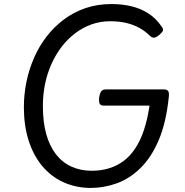

<svg xmlns="http://www.w3.org/2000/svg" viewBox="-20 -910 916 949"><path d="M427 19Q352 18 291 -10.5Q230 -39 187 -91.5Q144 -144 121 -217Q98 -290 98 -380Q98 -443 110.5 -504.5Q123 -566 148 -623.5Q173 -681 210 -729Q247 -777 295.5 -813.5Q344 -850 403 -870Q462 -890 531 -890Q582 -890 627.5 -879.5Q673 -869 712 -844.5Q751 -820 780 -777Q789 -765 784.5 -756.5Q780 -748 768 -738Q754 -726 743.5 -724Q733 -722 722 -732Q698 -756 669 -772Q640 -788 604.5 -796.5Q569 -805 525 -805Q476 -805 432.5 -789.5Q389 -774 351.5 -745.5Q314 -717 284.5 -678.5Q255 -640 234 -593Q213 -546 202.5 -494Q192 -442 192 -386Q192 -307 208.5 -247.5Q225 -188 256.5 -147.5Q288 -107 333 -86.5Q378 -66 433 -66Q479 -66 518.5 -78Q558 -90 590.5 -114Q623 -138 648.5 -176.5Q674 -215 691.5 -267.5Q709 -320 719 -388H493Q478 -388 473 -397Q468 -406 470 -428Q474 -451 481 -459.5Q488 -468 503 -468H791Q806 -468 811.5 -459.5Q817 -451 814 -428Q801 -303 764.5 -217.5Q728 -132 674.5 -79.5Q621 -27 557.5 -4Q494 19 427 19Z"/></svg>

Font: Playwrite GB S
Style: Italic
Weight: 400
Italic angle: -7°
Designer: Veronika Burian, José Scaglione
Foundry: TypeTogether
Version: Version 1.000